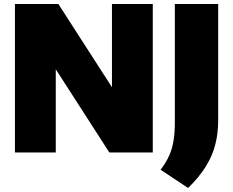

<svg xmlns="http://www.w3.org/2000/svg" viewBox="-20 -760 1162 957"><path d="M54.5 0V-740H271L571 -274H538V-740H741.5V0H525L225 -466H258V0ZM917.5 177 780.5 86Q808 50 823.5 15Q839 -20 845.2 -60.2Q851.5 -100.5 851.5 -152V-740H1067.5V-160Q1067.5 -97.5 1053.5 -41.2Q1039.5 15 1006.5 68.8Q973.5 122.5 917.5 177Z"/></svg>

Font: Encode Sans Condensed Thin Black
Style: Regular
Weight: 900
Version: Version 3.002